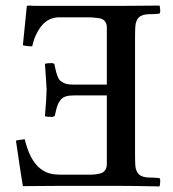

<svg xmlns="http://www.w3.org/2000/svg" viewBox="-20 -666 620 688"><path d="M246.1 -362.8H362.8V-566.9Q362.8 -596.7 334 -601.1Q313 -604 291 -604H207H189.9Q151.9 -602.5 128.4 -572.8Q105 -543 95.2 -500Q75.2 -500 62 -503.9Q64.5 -525.9 69.3 -576.7Q74.2 -627.4 76.2 -645Q80.1 -646 87.9 -646Q96.7 -645 115.2 -645H402.8H421.9Q441.9 -645 486.8 -645.5Q531.7 -646 551.8 -646Q554.2 -638.7 554.2 -624Q553.7 -623 553 -620.6Q552.2 -618.2 551.8 -617.2Q549.8 -617.2 546.1 -616.7Q542.5 -616.2 540 -616.2Q531.2 -615.2 515.1 -615.2Q489.3 -614.7 477.8 -604Q466.3 -593.3 464.8 -569.8Q463.9 -554.7 463.9 -522V-122.1Q463.9 -89.4 464.8 -74.2Q466.3 -52.2 477.8 -41.3Q489.3 -30.3 515.1 -29.8Q531.2 -29.8 540 -28.8Q542.5 -28.8 546.1 -28.3Q549.8 -27.8 551.8 -27.8Q552.2 -26.9 554.2 -21Q554.2 -5.4 551.8 2Q452.1 0 402.8 0H198.2Q173.3 0 124 0.5Q74.7 1 62 1Q57.6 -22 37.1 -162.1Q44.4 -164.6 68.8 -167Q96.7 -47.4 178.2 -41Q189.5 -40 210.9 -40H303.2Q319.8 -40 333 -43Q362.8 -47.9 362.8 -78.1V-324.2H246.1Q227.1 -324.2 215.1 -320.3Q203.1 -316.4 196 -306.6Q189 -296.9 185.5 -287.1Q182.1 -277.3 178.2 -258.8Q178.2 -257.3 177 -254.4Q175.8 -251.5 175.8 -250Q173.8 -249 168 -247.1Q148.9 -247.1 142.1 -249L141.1 -251Q147 -319.8 147 -344.2Q147 -355.5 141.1 -436Q141.1 -438 143.1 -438Q148.9 -439.9 168 -439.9Q173.8 -438 174.8 -437Q176.8 -429.2 176.8 -426.8Q179.7 -413.1 181.6 -406.5Q183.6 -399.9 187 -390.9Q190.4 -381.8 194.8 -377.9Q199.2 -374 206.3 -369.9Q213.4 -365.7 222.9 -364.3Q232.4 -362.8 246.1 -362.8Z"/></svg>

Font: Common Serif Medium
Style: Regular
Weight: 500
Designer: Philipp H. Poll, Khaled Hosny
Foundry: Stefan Peev, Context Ltd.
Version: Version 1.026